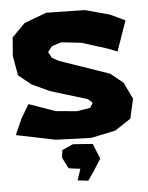

<svg xmlns="http://www.w3.org/2000/svg" viewBox="-51 -549 586 761"><g transform="rotate(-5 241.5 -168.0)"><path d="M412.1 -477.5 314.5 -503.9 161.1 -506.8 72.3 -473.6 20.5 -420.9 14.6 -347.7 28.3 -269.5 79.1 -228.5 151.4 -195.3 295.9 -151.4 313.5 -135.7 302.7 -116.2 248 -107.4 164.1 -115.2 59.6 -152.3 27.3 -97.7 -1 -34.2 155.3 -2 295.9 2.9 393.6 -17.6 457 -59.6 474.6 -137.7 442.4 -204.1 392.6 -244.1 194.3 -312.5 168 -327.1 155.3 -350.6 172.9 -373 210 -384.8 290 -376 389.6 -344.7 429.7 -329.1 471.7 -449.2ZM177.7 41 173.8 71.3 196.3 115.2 242.2 121.1 236.3 139.6 227.5 166 269.5 170.9 292 138.7 324.2 87.9 299.8 27.3 221.7 21.5Z"/></g></svg>

Font: MaokenAssortedSans-TC
Style: Regular
Weight: 500
Version: Version 0.83